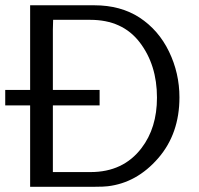

<svg xmlns="http://www.w3.org/2000/svg" viewBox="-20 -714 762 734"><path d="M0 -311V-370.1H95.2V-693.8H340.8Q440.9 -693.8 513.2 -647Q586.4 -599.1 626.2 -516.6Q666 -434.1 666 -341.8Q666 -202.6 584.5 -108.9Q502.9 -15.1 392.1 -2Q376 0 344.2 0H95.2V-311ZM182.1 -56.2H326.2Q451.2 -56.2 521 -147.9Q580.1 -225.1 580.1 -340.8Q580.1 -465.8 514.2 -552Q448.2 -638.2 325.2 -638.2H183.1L182.1 -601.1V-370.1H360.8V-311H182.1Z"/></svg>

Font: CMU Sans Serif
Style: Medium
Weight: 500
Version: Version 0.7.0